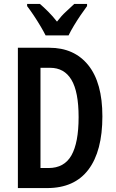

<svg xmlns="http://www.w3.org/2000/svg" viewBox="-20 -957 588 977"><path d="M501 -365Q501 -188 430 -94Q359 0 220 0H71V-714H231Q358 -714 429.5 -625Q501 -536 501 -365ZM380 -361Q380 -490 343.5 -551Q307 -612 235 -612H186V-102H227Q307 -102 343.5 -166.5Q380 -231 380 -361ZM212 -777Q202 -797 186 -824Q170 -851 152 -878Q134 -905 118 -926V-937H183Q201 -922 225 -898Q249 -874 270 -847Q293 -877 314.5 -896.5Q336 -916 358 -937H423V-926Q408 -906 390 -879.5Q372 -853 355.5 -825.5Q339 -798 329 -777Z"/></svg>

Font: Noto Sans Telugu ExtraCondensed SemiBold
Style: Regular
Weight: 600
Width: 2
Designer: Jelle Bosma - Monotype Design Team
Foundry: Monotype Imaging Inc.
Version: Version 2.005; ttfautohint (v1.8.4.7-5d5b)